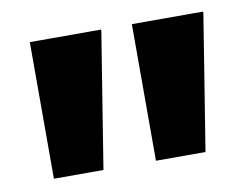

<svg xmlns="http://www.w3.org/2000/svg" viewBox="-48 -871 585 454"><g transform="rotate(-10 244.5 -644.0)"><path d="M219 -808V-804L167 -480H48V-808ZM464 -808V-804L412 -480H293V-808Z"/></g></svg>

Font: Encode Sans Normal
Style: Black
Weight: 900
Designer: Pablo Impallari, Andres Torresi
Foundry: Pablo Impallari, Andres Torresi
Version: Version 1.000; ttfautohint (v1.00) -l 8 -r 50 -G 200 -x 14 -